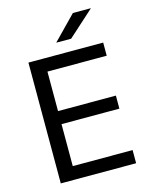

<svg xmlns="http://www.w3.org/2000/svg" viewBox="-122 -903 768 981"><g transform="rotate(-15 261.5 -412.5)"><path d="M75.5 0V-639H157.5V0ZM100 0V-69.5H474V0ZM122.5 -291.5V-360.5H463.5V-291.5ZM99.5 -569.5V-639H471V-569.5ZM360.5 -825H454.5V-823.5L318 -700.5H240V-701.5Z"/></g></svg>

Font: Anek Telugu
Style: Regular
Weight: 400
Designer: Omkar Bhoir (Telugu), Yesha Goshar (Latin)
Foundry: Ek Type
Version: Version 1.003